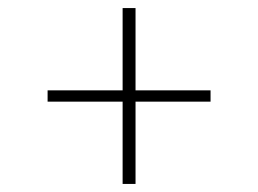

<svg xmlns="http://www.w3.org/2000/svg" viewBox="-20 -568 640 476"><path d="M284 -112V-316H98V-344H284V-548H316V-344H502V-316H316V-112Z"/></svg>

Font: Source Code Pro ExtraLight
Style: Regular
Weight: 200
Monospace: yes
Designer: Paul D. Hunt, Teo Tuominen
Foundry: Adobe Systems Incorporated
Version: Version 2.030;PS 1.000;hotconv 16.6.51;makeotf.lib2.5.65220